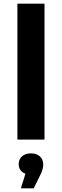

<svg xmlns="http://www.w3.org/2000/svg" viewBox="-20 -762 338 1048"><path d="M223 -742H75V0H223ZM198 197C213 170 216 150 216 134C216 100 190 75 149 75C108 75 82 99 82 134C82 159 95 178 119 186L94 266H164Z"/></svg>

Font: Montserrat-Alt1
Style: Bold
Weight: 700
Designer: Differentunic
Foundry: Differentunic
Version: Version 7.222